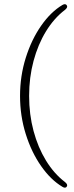

<svg xmlns="http://www.w3.org/2000/svg" viewBox="-20 -761 350 910"><path d="M75 -306.5Q75 -400.5 102 -486.8Q129 -573 174.8 -638.8Q220.5 -704.5 276 -737.5Q290.5 -746 297 -735Q302.5 -725.5 287 -713.5Q236 -674.5 198 -612.5Q160 -550.5 139 -472.2Q118 -394 118 -306.5Q118 -218.5 139 -140.2Q160 -62 198 0Q236 62 287 101Q302.5 113 297 122.5Q290.5 133.5 276 124.5Q220.5 91.5 174.8 26Q129 -39.5 102 -125.8Q75 -212 75 -306.5Z"/></svg>

Font: Fraunces 9pt Soft Thin
Style: Regular
Weight: 100
Version: Version 1.000;[b76b70a41]